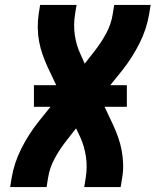

<svg xmlns="http://www.w3.org/2000/svg" viewBox="-20 -755 640 775"><path d="M21 0 27 -37Q37 -97 65.5 -154Q94 -211 134 -262L184 -324H117V-411H207L172 -485Q161 -509 152 -534.5Q143 -560 138 -586.5Q133 -613 132.5 -641.5Q132 -670 136 -698L142 -735H289L283 -698Q276 -655 282 -613.5Q288 -572 305 -536L322 -498L361 -548Q388 -582 408.5 -620Q429 -658 435 -698L441 -735H588L582 -698Q572 -638 543.5 -581Q515 -524 475 -473L425 -411H492V-324H402L437 -250Q448 -226 457 -200.5Q466 -175 471 -148.5Q476 -122 477 -93.5Q478 -65 473 -37L467 0H320L326 -37Q333 -80 327 -121.5Q321 -163 305 -199L287 -237L248 -187Q221 -153 200.5 -115Q180 -77 174 -37L168 0Z"/></svg>

Font: Iosevka Curly HvExObl
Style: Regular
Weight: 900
Width: 7
Italic angle: -9°
Monospace: yes
Designer: Belleve Invis
Foundry: Belleve Invis
Version: Version 11.1.0; ttfautohint (v1.8.3)